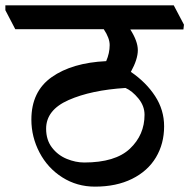

<svg xmlns="http://www.w3.org/2000/svg" viewBox="-60 -677 706 716"><path d="M624 -567H426Q454 -523 454 -490Q454 -456 428 -409Q485 -370 518.5 -318.5Q552 -267 552 -206Q552 -141 521.5 -90Q491 -39 432.5 -10Q374 19 294 19Q227 19 172.5 -15.5Q118 -50 87.5 -108Q57 -166 57 -231Q57 -336 133 -389.5Q209 -443 336 -449Q349 -479 349 -509Q349 -535 327 -568H-3L-40 -639V-657H588L626 -585ZM408 -349Q280 -341 196 -304Q112 -267 112 -197Q112 -155 134 -126.5Q156 -98 189 -84.5Q222 -71 254 -71Q370 -71 424.5 -122.5Q479 -174 479 -249Q479 -282 456 -310Q433 -338 408 -349Z"/></svg>

Font: Martel
Style: Bold
Weight: 700
Designer: Dan Reynolds
Foundry: Dan Reynolds
Version: Version 1.001; ttfautohint (v1.1) -l 5 -r 5 -G 72 -x 0 -D la